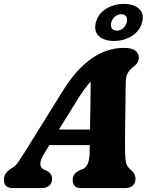

<svg xmlns="http://www.w3.org/2000/svg" viewBox="-43 -960 765 980"><path d="M183.5 -178Q162.5 -143.5 163 -124Q163.5 -104.5 178.5 -96L198.5 -87Q212 -78.5 217.5 -68.5Q223 -58.5 223 -48.5Q223 -25.5 208.8 -12.8Q194.5 0 171 0H24Q-23 0 -23 -41.5Q-23 -59.5 -14.2 -73.8Q-5.5 -88 21.5 -104.5Q37 -113 53.8 -138Q70.5 -163 88.5 -192L275 -492Q345 -605.5 423.5 -660.5Q502 -715.5 588.5 -715.5Q631 -715.5 648.2 -701.5Q665.5 -687.5 665.5 -666.5Q665.5 -639.5 641.5 -622Q622 -607.5 610.2 -588.8Q598.5 -570 598.5 -533Q598 -494.5 597.5 -444.2Q597 -394 596.2 -342.5Q595.5 -291 595.2 -248Q595 -205 595.5 -181Q596.5 -144.5 601.2 -126.2Q606 -108 629 -89Q648.5 -71.5 648.5 -46.5Q648.5 -26 634.8 -13Q621 0 596 0H371Q346.5 0 337.2 -12.2Q328 -24.5 328 -41.5Q328 -60 338 -71.8Q348 -83.5 367.5 -93L380 -97Q398 -105.5 406 -126.8Q414 -148 414.5 -181Q414.5 -189.5 414.8 -199.2Q415 -209 415 -219.5H209ZM349 -446 258 -299H416.5Q417.5 -356.5 418.5 -420.8Q419.5 -485 420 -543.5Q405 -527.5 387.5 -503.8Q370 -480 349 -446ZM539 -751Q489 -751 461.8 -775.8Q434.5 -800.5 446.5 -846Q458 -890.5 498.8 -915.2Q539.5 -940 589.5 -940Q640 -940 667 -914.8Q694 -889.5 682.5 -846Q670.5 -802 630.2 -776.5Q590 -751 539 -751ZM576 -887.5Q559 -887.5 544.5 -875.8Q530 -864 525 -845.5Q520 -827 528.2 -815.2Q536.5 -803.5 553.5 -803.5Q571 -803.5 585 -815.5Q599 -827.5 604 -845.5Q608.5 -864 601 -875.8Q593.5 -887.5 576 -887.5Z"/></svg>

Font: Fraunces 9pt SuperSoft
Style: Bold Italic
Weight: 700
Italic angle: -16°
Version: Version 1.000;[b76b70a41]